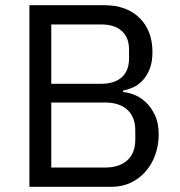

<svg xmlns="http://www.w3.org/2000/svg" viewBox="-20 -718 693 738"><path d="M93 -698H380Q467 -698 516.5 -649Q566 -600 566 -518Q566 -479 555 -452Q544 -425 527 -407.5Q510 -390 490 -381.5Q470 -373 453 -370V-364Q472 -363 495.5 -354Q519 -345 540 -325.5Q561 -306 575.5 -275.5Q590 -245 590 -202Q590 -159 576.5 -122Q563 -85 539 -58Q515 -31 482 -15.5Q449 0 410 0H93ZM177 -74H384Q438 -74 469 -101.5Q500 -129 500 -182V-216Q500 -269 469 -296.5Q438 -324 384 -324H177ZM177 -396H370Q420 -396 448 -421Q476 -446 476 -493V-527Q476 -574 448 -599Q420 -624 370 -624H177Z"/></svg>

Font: IBM Plex Sans Hebrew
Style: Regular
Weight: 400
Designer: Mike Abbink, Paul van der Laan, Pieter van Rosmalen, Yanek Iontef
Foundry: Bold Monday
Version: Version 1.2